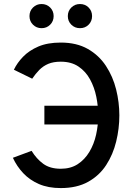

<svg xmlns="http://www.w3.org/2000/svg" viewBox="-20 -923 677 954"><path d="M282 11.5Q219.5 11.5 173.5 -8.5Q127.5 -28.5 95.5 -62.5Q63.5 -96.5 44 -139L137 -173.5Q161 -134 194.8 -109.2Q228.5 -84.5 282 -84.5Q331 -84.5 366 -107.2Q401 -130 424 -168.2Q447 -206.5 457.5 -253.8Q468 -301 468 -350Q468 -395.5 458.5 -442.2Q449 -489 427.5 -528.5Q406 -568 370.2 -592.2Q334.5 -616.5 282 -616.5Q245.5 -616.5 220 -605.8Q194.5 -595 175.5 -575.8Q156.5 -556.5 140 -532L49 -576.5Q65 -610.5 94.8 -641.2Q124.5 -672 170.5 -691.8Q216.5 -711.5 282 -711.5Q360.5 -711.5 416 -680Q471.5 -648.5 506.2 -595.8Q541 -543 557 -478.8Q573 -414.5 573 -350Q573 -284 557.2 -219.5Q541.5 -155 507.5 -102.8Q473.5 -50.5 417.8 -19.5Q362 11.5 282 11.5ZM200.5 -304.5V-397.5H541.5V-304.5ZM377.5 -783Q352 -783 334.5 -800.2Q317 -817.5 317 -843Q317 -868.5 334.5 -885.8Q352 -903 377.5 -903Q403 -903 420.2 -885.8Q437.5 -868.5 437.5 -843Q437.5 -817.5 420.2 -800.2Q403 -783 377.5 -783ZM186.5 -783Q161.5 -783 144 -800.2Q126.5 -817.5 126.5 -843Q126.5 -868.5 144 -885.8Q161.5 -903 186.5 -903Q212 -903 229.2 -885.8Q246.5 -868.5 246.5 -843Q246.5 -817.5 229.2 -800.2Q212 -783 186.5 -783Z"/></svg>

Font: Overpass Medium
Style: Regular
Weight: 500
Designer: Delve Withrington, Dave Bailey, Thomas Jockin
Foundry: Delve Fonts LLC
Version: Version 4.000